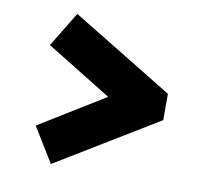

<svg xmlns="http://www.w3.org/2000/svg" viewBox="-70 -684 809 747"><g transform="rotate(10 335.0 -310.5)"><path d="M177 -14 93 -151 481 -390V-230L93 -469L177 -607L578 -362V-258Z"/></g></svg>

Font: Gabarito Black
Style: Regular
Weight: 900
Designer: Leandro Assis / Alvaro Franca / Felipe Casaprima
Foundry: Naipe Foundry
Version: Version 1.000